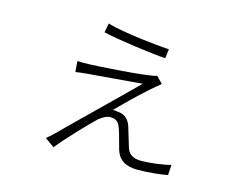

<svg xmlns="http://www.w3.org/2000/svg" viewBox="-90 -736 1136 907"><g transform="rotate(15 478.0 -283.0)"><path d="M337 -599.1 328.8 -554C408.7 -535.9 572.1 -513.8 637.1 -509.9L643.1 -555C587 -557.9 415.1 -576 337 -599.1ZM653.1 -388.1 622.2 -420.1C593 -406.2 331 -388.8 268.1 -388.8C257.1 -388.8 248.2 -389.9 240.1 -389.9L244 -337C259.9 -339.8 279.8 -342 304 -344.1C350.9 -348 514.9 -361.2 566.1 -366.1C481.9 -282 300.1 -106.2 218 -24.1C206 -13.1 198.9 -7.1 190 0L236.2 33C274.1 -16 373.9 -120 403.1 -147C422.2 -163 441.1 -174 460.9 -174C492.9 -174 504.3 -155.2 513.1 -127.1C520.2 -108 532 -58.2 539.1 -35.2C554 12.8 590.2 33 648.1 33C699.9 33 763.1 25.9 793 19.9L796.2 -30.9C763.1 -21 695 -12.1 653.1 -12.1C616.1 -12.1 593 -24.1 582 -54C576 -73.9 562.1 -119 555 -143.1C546.2 -179 525.9 -207 483 -208.1C478 -209.2 474.1 -209.9 469.1 -209.9C466.3 -209.9 463.1 -209.2 460.9 -209.2C522 -271.3 585.2 -333.1 653.1 -388.1Z"/></g></svg>

Font: Karasuma Gothic
Style: Light
Weight: 300
Designer: Rasmus Andersson / Ryoko Nishizuka
Foundry: rsms
Version: Version 1.00